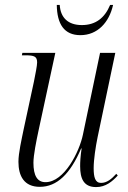

<svg xmlns="http://www.w3.org/2000/svg" viewBox="-20 -751 521 781"><path d="M307 -608C377 -608 424 -660 440 -731H428C406 -678 369 -649 313 -649C257 -649 226 -679 223 -731H211C212 -653 241 -608 307 -608ZM371 10C410 10 437 -13 459 -37L453 -44C434 -23 415 -7 391 -7C367 -7 361 -30 361 -67C361 -102 369 -154 377 -193L449 -536H387L317 -202C303 -135 242 -10 165 -10C132 -10 116 -36 116 -89C116 -120 128 -179 137 -221L205 -536H71L69 -526H83C120 -526 131 -521 131 -497C131 -484 124 -449 118 -419L76 -224C68 -184 55 -129 55 -93C55 -35 78 9 142 9C212 9 266 -44 310 -147H312C307 -115 306 -91 306 -75C306 -25 320 10 371 10Z"/></svg>

Font: Noto Serif Display Condensed Light
Style: Italic
Weight: 300
Width: 3
Italic angle: -12°
Designer: Monotype Design Team
Foundry: Monotype Imaging Inc.
Version: Version 2.009